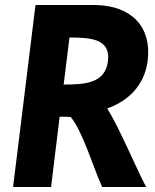

<svg xmlns="http://www.w3.org/2000/svg" viewBox="-20 -733 617 763"><path d="M567 -493C583 -626 503 -710 361 -713H121L32 10H183L217 -269H233C242 -269 251 -269 261 -268C309 -211 350 -68 386 10H561L553 -5C518 -73 452 -229 406 -302C483 -329 554 -388 567 -493ZM233 -397 256 -584C344 -584 420 -577 409 -490C398 -403 321 -397 233 -397Z"/></svg>

Font: Bluebird
Style: SfBdNrwObl
Weight: 700
Designer: Jasper
Foundry: Cannot Into Space Fonts
Version: Version 0.98